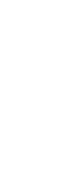

<svg xmlns="http://www.w3.org/2000/svg" viewBox="-20 -770 240 740"><path d="M100 -450Q100 -450 100 -450Q100 -450 100 -450Q100 -450 100 -450Q100 -450 100 -450Q100 -450 100 -450Q100 -450 100 -450Q100 -450 100 -450Q100 -450 100 -450Q100 -450 100 -450Q100 -450 100 -450Q100 -450 100 -450Q100 -450 100 -450ZM100 -350Q100 -350 100 -350Q100 -350 100 -350Q100 -350 100 -350Q100 -350 100 -350Q100 -350 100 -350Q100 -350 100 -350Q100 -350 100 -350Q100 -350 100 -350Q100 -350 100 -350Q100 -350 100 -350Q100 -350 100 -350Q100 -350 100 -350ZM100 -250Q100 -250 100 -250Q100 -250 100 -250Q100 -250 100 -250Q100 -250 100 -250Q100 -250 100 -250Q100 -250 100 -250Q100 -250 100 -250Q100 -250 100 -250Q100 -250 100 -250Q100 -250 100 -250Q100 -250 100 -250Q100 -250 100 -250ZM100 -150Q100 -150 100 -150Q100 -150 100 -150Q100 -150 100 -150Q100 -150 100 -150Q100 -150 100 -150Q100 -150 100 -150Q100 -150 100 -150Q100 -150 100 -150Q100 -150 100 -150Q100 -150 100 -150Q100 -150 100 -150Q100 -150 100 -150ZM100 -50Q100 -50 100 -50Q100 -50 100 -50Q100 -50 100 -50Q100 -50 100 -50Q100 -50 100 -50Q100 -50 100 -50Q100 -50 100 -50Q100 -50 100 -50Q100 -50 100 -50Q100 -50 100 -50Q100 -50 100 -50Q100 -50 100 -50ZM100 -750Q100 -750 100 -750Q100 -750 100 -750Q100 -750 100 -750Q100 -750 100 -750Q100 -750 100 -750Q100 -750 100 -750Q100 -750 100 -750Q100 -750 100 -750Q100 -750 100 -750Q100 -750 100 -750Q100 -750 100 -750Q100 -750 100 -750ZM0 -650Q0 -650 0 -650Q0 -650 0 -650Q0 -650 0 -650Q0 -650 0 -650Q0 -650 0 -650Q0 -650 0 -650Q0 -650 0 -650Q0 -650 0 -650Q0 -650 0 -650Q0 -650 0 -650Q0 -650 0 -650Q0 -650 0 -650ZM200 -650Q200 -650 200 -650Q200 -650 200 -650Q200 -650 200 -650Q200 -650 200 -650Q200 -650 200 -650Q200 -650 200 -650Q200 -650 200 -650Q200 -650 200 -650Q200 -650 200 -650Q200 -650 200 -650Q200 -650 200 -650Q200 -650 200 -650Z"/></svg>

Font: TINY 5x3
Style: Regular
Weight: 400
Designer: Jack Halten Fahnestock
Foundry: Velvetyne Type Foundry
Version: Version 1.002